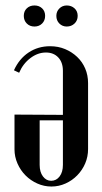

<svg xmlns="http://www.w3.org/2000/svg" viewBox="-20 -673 373 702"><path d="M302 -128Q302 -100 291.5 -75.5Q281 -51 262.5 -32Q244 -13 219.5 -2Q195 9 168 9Q141 9 116.5 -2Q92 -13 73.5 -31.5Q55 -50 44 -75Q33 -100 33 -127V-254L210 -253V-414Q210 -445 193 -463Q176 -481 148 -481Q118 -481 91 -460.5Q64 -440 50 -407L31 -416Q50 -458 84.5 -481Q119 -504 163 -504Q193 -504 218 -493.5Q243 -483 262 -465Q281 -447 291.5 -422.5Q302 -398 302 -369ZM125 -70Q125 -44 137 -28Q149 -12 167 -12Q186 -12 198 -28Q210 -44 210 -70V-233H125ZM67 -615Q67 -632 78 -642.5Q89 -653 106 -653Q123 -653 134 -642.5Q145 -632 145 -615Q145 -598 134 -587Q123 -576 106 -576Q89 -576 78 -587Q67 -598 67 -615ZM186 -615Q186 -631 197 -642Q208 -653 224 -653Q241 -653 252.5 -642.5Q264 -632 264 -615Q264 -598 252.5 -587Q241 -576 224 -576Q208 -576 197 -587Q186 -598 186 -615Z"/></svg>

Font: Moniqa Narrow Heading
Style: Bold
Weight: 700
Width: 4
Designer: Rajesh Rajput
Foundry: Rajesh Rajput
Version: Version 1.000